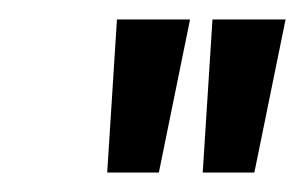

<svg xmlns="http://www.w3.org/2000/svg" viewBox="-20 -503 313 197"><path d="M100 -483 90 -326H143L175 -483ZM198 -483 188 -326H241L273 -483Z"/></svg>

Font: Hussar Tani
Style: Kurs
Weight: 700
Foundry: Cannot Into Space Fonts
Version: Version 0.92